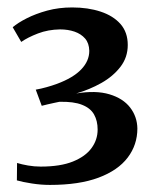

<svg xmlns="http://www.w3.org/2000/svg" viewBox="-20 -924 423 529"><path d="M117.5 -414.5Q93 -414.5 67.5 -418.5Q42 -422.5 26.5 -427L27 -475Q40 -471 57.2 -468Q74.5 -465 92 -465Q146.5 -465 181 -479Q215.5 -493 232.2 -516Q249 -539 249 -567Q249 -591 239.2 -608.5Q229.5 -626 206.2 -635.2Q183 -644.5 143.5 -643.5Q139 -642.5 129.2 -640.5Q119.5 -638.5 110 -636.2Q100.5 -634 95 -632.5L78.5 -677Q93 -679.5 108.2 -683.8Q123.5 -688 137 -693Q181.5 -709.5 203.8 -732.8Q226 -756 226 -784Q225.5 -805 214.5 -817.8Q203.5 -830.5 185.5 -836.8Q167.5 -843 145.5 -843Q112.5 -842.5 84.5 -831.8Q56.5 -821 38.5 -808.5L15 -849Q29 -861 53.5 -873.5Q78 -886 110 -894.8Q142 -903.5 179 -903.5Q222.5 -903.5 257.2 -892Q292 -880.5 312 -857.8Q332 -835 332 -800Q332 -766 311.8 -739.8Q291.5 -713.5 259 -695.2Q226.5 -677 190 -666.5Q244 -675.5 281.5 -664.2Q319 -653 338.5 -627.8Q358 -602.5 358.5 -570Q358.5 -525 331.8 -489.8Q305 -454.5 251.5 -434.5Q198 -414.5 117.5 -414.5Z"/></svg>

Font: Merriweather 48pt SemiBold
Style: Regular
Weight: 600
Version: Version 2.100